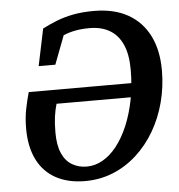

<svg xmlns="http://www.w3.org/2000/svg" viewBox="-51 -728 740 792"><g transform="rotate(-5 319.0 -332.0)"><path d="M270 16Q200 16 149.5 -11.5Q99 -39 72.5 -92Q46 -145 46 -221Q46 -265 53.5 -302Q61 -339 70 -370H546L541 -312H180Q173 -289 169 -261Q165 -233 165 -195Q165 -141 180 -107.5Q195 -74 222 -58.5Q249 -43 282 -43Q316 -43 348 -61Q380 -79 407 -113.5Q434 -148 454 -195.5Q474 -243 485.5 -301Q497 -359 497 -426Q497 -489 478.5 -530Q460 -571 425.5 -591Q391 -611 343 -611Q310 -611 283.5 -606Q257 -601 233.5 -591Q210 -581 186 -566L248 -628L189 -473H120L152 -626Q183 -642 214 -654Q245 -666 282 -673Q319 -680 367 -680Q449 -680 506.5 -648Q564 -616 594.5 -556Q625 -496 625 -411Q625 -343 608 -279Q591 -215 559.5 -161.5Q528 -108 484 -68Q440 -28 386 -6Q332 16 270 16Z"/></g></svg>

Font: Source Serif 4 SemiBold
Style: Italic
Weight: 600
Italic angle: -12°
Designer: Frank Grießhammer
Foundry: Adobe Systems Incorporated
Version: Version 4.004;hotconv 1.0.116;makeotfexe 2.5.65601